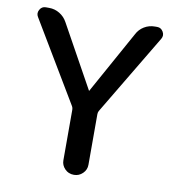

<svg xmlns="http://www.w3.org/2000/svg" viewBox="-82 -803 798 876"><g transform="rotate(10 317.5 -365.0)"><path d="M255.9 -306.6 32.2 -680.7Q22.5 -696.3 31.7 -713.4Q41 -730.5 59.6 -730.5H75.2Q101.6 -730.5 124 -716.8Q146.5 -703.1 159.2 -679.7L319.3 -390.6Q319.3 -389.6 320.3 -389.6Q321.3 -389.6 321.3 -390.6L481.4 -679.7Q493.2 -703.1 515.6 -716.8Q538.1 -730.5 565.4 -730.5H576.2Q593.8 -730.5 603.5 -713.9Q613.3 -697.3 603.5 -680.7L379.9 -306.6Q376 -299.8 376 -291V-56.6Q376 -33.2 358.9 -16.6Q341.8 0 319.3 0H317.4Q293 0 276.4 -17.1Q259.8 -34.2 259.8 -56.6V-291Q259.8 -299.8 255.9 -306.6Z"/></g></svg>

Font: Rounded Mgen+ 2p medium
Style: Regular
Weight: 500
Designer: [Source Han Sans]
Ryoko NISHIZUKA  (kana & ideographs); Paul D. Hunt (Latin, Greek & Cyrillic); Wenlong ZHANG  (bopomofo
Version: Version 1.059.20150602